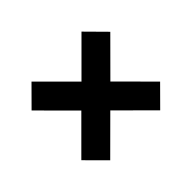

<svg xmlns="http://www.w3.org/2000/svg" viewBox="-112 -851 872 872"><g transform="rotate(45 323.5 -415.0)"><path d="M163.5 -162 323.5 -321.5 483 -162 576 -254.5 416 -415 576 -575.5 483.5 -667.5 323.5 -508 163.5 -667.5 70.5 -575.5 231 -415 70.5 -254.5Z"/></g></svg>

Font: Spartan
Style: Bold
Weight: 700
Designer: Matt Bailey, Mirko Velimirovic
Foundry: Matt Bailey
Version: Version 1.003; ttfautohint (v1.8.3)